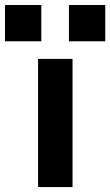

<svg xmlns="http://www.w3.org/2000/svg" viewBox="-78 -759 447 779"><path d="M76.4 0V-520H216.3V0ZM201.7 -591.4V-738.6H349V-591.4ZM-57.7 -591.4V-738.6H89.6V-591.4Z"/></svg>

Font: M PLUS 1 Thin
Style: Regular
Weight: 100
Designer: Coji Morishita
Foundry: UNDERFOREST DESIGN
Version: Version 1.001